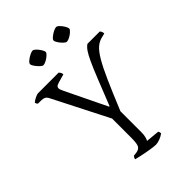

<svg xmlns="http://www.w3.org/2000/svg" viewBox="-258 -1016 1128 1128"><g transform="rotate(-45 305.5 -452.0)"><path d="M352 0Q344 0 324.5 -2.5Q305 -5 281.5 -9.5Q258 -14 237.5 -18.5Q217 -23 206 -26Q206 -32 209 -37.5Q212 -43 215 -46L239 -49Q260 -52 269.5 -66.5Q279 -81 279 -130V-291L105 -633Q97 -650 86 -655.5Q75 -661 56 -661H33Q31 -663 28 -667Q25 -671 24 -678Q32 -686 50 -695Q68 -704 76 -704H248Q252 -700 256 -693.5Q260 -687 260 -677L221 -666Q206 -662 194 -657Q182 -652 182 -638Q182 -632 185.5 -624.5Q189 -617 193 -607L316 -353H320Q359 -452 384.5 -515.5Q410 -579 427.5 -617Q445 -655 458.5 -674.5Q472 -694 487 -704H589Q593 -701 596.5 -693.5Q600 -686 600 -677L572 -670Q547 -664 525.5 -645.5Q504 -627 479.5 -586Q455 -545 423 -473Q391 -401 344 -287V-113Q344 -89 339.5 -73.5Q335 -58 331 -53L416 -45Q418 -41 419.5 -37.5Q421 -34 421 -26Q407 -15 387 -7.5Q367 0 352 0ZM411 -798Q403 -798 391 -809.5Q379 -821 369.5 -835.5Q360 -850 360 -858Q360 -866 373 -877Q386 -888 401.5 -896Q417 -904 426 -904Q435 -904 446.5 -892Q458 -880 466.5 -865.5Q475 -851 475 -843Q475 -836 463 -825Q451 -814 436 -806Q421 -798 411 -798ZM215 -798Q208 -798 196 -809.5Q184 -821 174 -835Q164 -849 164 -858Q164 -866 177 -877Q190 -888 206 -896Q222 -904 231 -904Q239 -904 250.5 -892.5Q262 -881 271 -866.5Q280 -852 280 -843Q280 -836 268 -825Q256 -814 241 -806Q226 -798 215 -798Z"/></g></svg>

Font: Texturina Thin
Style: Regular
Weight: 100
Designer: Guillermo Torres Carreño
Foundry: Omnibus-Type
Version: Version 1.002; ttfautohint (v1.8.3)